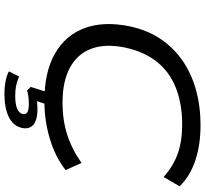

<svg xmlns="http://www.w3.org/2000/svg" viewBox="-50 -704 948 889"><g transform="rotate(90 424.5 -260.0)"><path d="M448 9Q314 9 228.5 -40Q143 -89 110.5 -177.5Q78 -266 102 -384Q119 -466 160 -527.5Q201 -589 261 -630.5Q321 -672 397 -693Q473 -714 560 -714Q652 -714 724.5 -689.5Q797 -665 843 -617L800 -543Q750 -588 692 -608.5Q634 -629 557 -629Q463 -629 389 -600.5Q315 -572 267.5 -513Q220 -454 201 -366Q182 -275 205.5 -210Q229 -145 292.5 -110Q356 -75 456 -75Q535 -75 602 -96Q669 -117 735 -163L768 -89Q727 -57 676.5 -35.5Q626 -14 568 -2.5Q510 9 448 9ZM415 194Q384 194 355.5 188.5Q327 183 311 173L335 126Q358 136 378 140Q398 144 424 144Q464 144 484 135Q504 126 509 109Q511 94 499.5 87.5Q488 81 462 81Q448 81 432.5 82.5Q417 84 399 89L383 72L412 -20H470L445 56L420 49Q441 44 456.5 42.5Q472 41 485 41Q518 41 539 49Q560 57 569 73Q578 89 573 112Q565 152 523.5 173Q482 194 415 194Z"/></g></svg>

Font: Nunito Sans 10pt Expanded
Style: Italic
Weight: 400
Width: 7
Italic angle: -9°
Designer: Vernon Adams
Foundry: Vernon Adams
Version: Version 3.101;gftools[0.9.27]